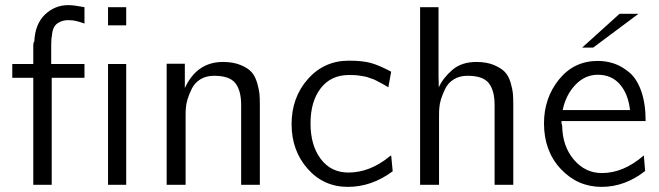

<svg xmlns="http://www.w3.org/2000/svg" viewBox="-20 -722 2576 750"><path d="M28 -418V-472H110V-546Q110 -556 114 -560Q117 -628 155.5 -665Q194 -702 247 -702Q268 -702 310 -694V-661V-630Q272 -644 251 -643Q226 -645 205.5 -631.5Q185 -618 183 -583Q180 -572 180 -546V-472H310V-418H182V0H110V-418ZM402 0V-472H473V0ZM402 -623V-694H473V-623Z M631 0V-473H702V-378Q749 -480 851 -480Q891 -480 920 -468Q949 -456 963 -440Q977 -424 984.5 -398Q992 -372 993.5 -355.5Q995 -339 995 -315V-314V0H922V-312Q922 -368 899.5 -397Q877 -426 816 -426Q785 -426 762.5 -412Q740 -398 729 -375Q718 -352 712.5 -334Q707 -316 706 -299Q705 -294 705 -265V0Z M1119 -237Q1119 -341 1182.5 -413Q1246 -485 1343 -485Q1396 -485 1428.5 -476Q1461 -467 1508 -442L1497 -381Q1494 -383 1481 -390.5Q1468 -398 1465.5 -399Q1463 -400 1452 -406Q1441 -412 1437 -413Q1433 -414 1422.5 -418Q1412 -422 1405.5 -423Q1399 -424 1388 -426Q1377 -428 1366.5 -428.5Q1356 -429 1343 -429Q1273 -429 1233 -377.5Q1193 -326 1193 -240Q1193 -154 1233 -101Q1273 -48 1341 -48Q1425 -48 1502 -111Q1506 -114 1508 -115L1514 -53Q1432 8 1339 8Q1244 8 1181.5 -63Q1119 -134 1119 -237Z M1621 0V-694H1693V-427Q1693 -420 1693.5 -404Q1694 -388 1694 -381Q1711 -418 1747 -449Q1783 -480 1841 -480Q1881 -480 1909.5 -468Q1938 -456 1952.5 -440.5Q1967 -425 1974.5 -399.5Q1982 -374 1983.5 -357Q1985 -340 1985 -315V-314V0H1912V-312Q1912 -368 1889.5 -397Q1867 -426 1806 -426Q1775 -426 1752.5 -412Q1730 -398 1719 -375Q1708 -352 1702.5 -334Q1697 -316 1696 -299Q1695 -294 1695 -265V0Z M2254 -536 2400 -668H2474L2297 -536ZM2105 -240Q2105 -339 2163.5 -411.5Q2222 -484 2315 -484Q2349 -484 2379.5 -473.5Q2410 -463 2439 -438.5Q2468 -414 2485 -365.5Q2502 -317 2502 -249H2173Q2173 -238 2176 -231Q2177 -151 2221.5 -98.5Q2266 -46 2331 -46Q2416 -46 2495 -115L2500 -54Q2421 8 2330 8Q2236 8 2170.5 -62Q2105 -132 2105 -240ZM2178 -292H2441Q2434 -355 2401.5 -392.5Q2369 -430 2315 -430Q2265 -430 2227.5 -390.5Q2190 -351 2178 -292Z"/></svg>

Font: Coval
Style: ExtraLight
Weight: 250
Foundry: Context Ltd
Version: Version 001.000